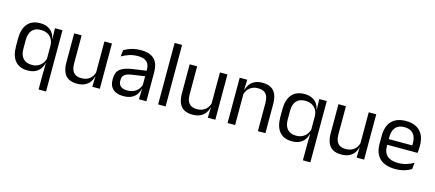

<svg xmlns="http://www.w3.org/2000/svg" viewBox="-57 -1244 4531 1998"><g transform="rotate(15 2208.5 -245.0)"><path d="M227 10.5Q139 10.5 93 -44Q47 -98.5 47 -203V-283.5Q47 -388.5 93.8 -443.8Q140.5 -499 230.5 -499Q275.5 -499 308.8 -483.8Q342 -468.5 362.8 -441Q383.5 -413.5 390 -376H417L392 -301.5Q390.5 -345.5 372 -374.8Q353.5 -404 323.2 -418.5Q293 -433 254 -433Q193 -433 160.5 -397Q128 -361 128 -290V-198Q128 -129 160.8 -93Q193.5 -57 255 -57Q292.5 -57 321 -71.2Q349.5 -85.5 368.2 -110.8Q387 -136 394 -168L412.5 -110H389.5Q382 -77 362.5 -49.5Q343 -22 309.8 -5.8Q276.5 10.5 227 10.5ZM390.5 172V13.5L393 -125.5L392 -141.5V-345.5L393.5 -370.5L390 -488H471V172Z M677.5 -488V-184.5Q677.5 -146 688.2 -117.2Q699 -88.5 723.5 -72.8Q748 -57 789.5 -57Q828.5 -57 856.5 -71.2Q884.5 -85.5 902.2 -110.5Q920 -135.5 926.5 -167L941 -109.5H923.5Q916 -76.5 896 -49.2Q876 -22 842.2 -5.8Q808.5 10.5 759 10.5Q701.5 10.5 665.8 -11.2Q630 -33 613.5 -74.8Q597 -116.5 597 -175.5V-488ZM1004 -488V0H923L926.5 -117L923 -122V-488Z M1425.5 0 1429 -118.5 1426 -131V-286.5L1426.5 -315Q1426.5 -374.5 1396.2 -403Q1366 -431.5 1300.5 -431.5Q1248 -431.5 1204.2 -416.5Q1160.5 -401.5 1126.5 -381.5L1134 -450.5Q1153 -462 1179.2 -473.2Q1205.5 -484.5 1239.2 -492Q1273 -499.5 1313.5 -499.5Q1366 -499.5 1402.8 -486.8Q1439.5 -474 1462.2 -450Q1485 -426 1495.5 -392Q1506 -358 1506 -316V0ZM1257.5 10.5Q1185 10.5 1146.2 -24.8Q1107.5 -60 1107.5 -125.5V-140Q1107.5 -207.5 1149.2 -240.8Q1191 -274 1282 -287L1436.5 -309L1441 -250L1292 -228.5Q1236 -220.5 1212 -201.2Q1188 -182 1188 -144.5V-136.5Q1188 -98 1211.8 -77.5Q1235.5 -57 1283 -57Q1325 -57 1355 -71.5Q1385 -86 1403.5 -110.5Q1422 -135 1428.5 -165L1441 -110H1425.5Q1418.5 -78 1399.2 -50.5Q1380 -23 1345.5 -6.2Q1311 10.5 1257.5 10.5Z M1632.5 0V-662.5H1713V0Z M1922 -488V-184.5Q1922 -146 1932.8 -117.2Q1943.5 -88.5 1968 -72.8Q1992.5 -57 2034 -57Q2073 -57 2101 -71.2Q2129 -85.5 2146.8 -110.5Q2164.5 -135.5 2171 -167L2185.5 -109.5H2168Q2160.5 -76.5 2140.5 -49.2Q2120.5 -22 2086.8 -5.8Q2053 10.5 2003.5 10.5Q1946 10.5 1910.2 -11.2Q1874.5 -33 1858 -74.8Q1841.5 -116.5 1841.5 -175.5V-488ZM2248.5 -488V0H2167.5L2171 -117L2167.5 -122V-488Z M2707 0V-303.5Q2707 -343 2696.2 -371.5Q2685.5 -400 2661.2 -415.8Q2637 -431.5 2595 -431.5Q2556.5 -431.5 2528.2 -417Q2500 -402.5 2482.5 -377.8Q2465 -353 2458 -321.5L2443.5 -379H2461Q2469 -412 2489 -439.2Q2509 -466.5 2542.8 -482.8Q2576.5 -499 2625.5 -499Q2683.5 -499 2719.2 -477Q2755 -455 2771.5 -413.8Q2788 -372.5 2788 -312.5V0ZM2380.5 0V-488H2461.5L2458 -371L2461.5 -366.5V0Z M3074.5 10.5Q2986.5 10.5 2940.5 -44Q2894.5 -98.5 2894.5 -203V-283.5Q2894.5 -388.5 2941.2 -443.8Q2988 -499 3078 -499Q3123 -499 3156.2 -483.8Q3189.5 -468.5 3210.2 -441Q3231 -413.5 3237.5 -376H3264.5L3239.5 -301.5Q3238 -345.5 3219.5 -374.8Q3201 -404 3170.8 -418.5Q3140.5 -433 3101.5 -433Q3040.5 -433 3008 -397Q2975.5 -361 2975.5 -290V-198Q2975.5 -129 3008.2 -93Q3041 -57 3102.5 -57Q3140 -57 3168.5 -71.2Q3197 -85.5 3215.8 -110.8Q3234.5 -136 3241.5 -168L3260 -110H3237Q3229.5 -77 3210 -49.5Q3190.5 -22 3157.2 -5.8Q3124 10.5 3074.5 10.5ZM3238 172V13.5L3240.5 -125.5L3239.5 -141.5V-345.5L3241 -370.5L3237.5 -488H3318.5V172Z M3525 -488V-184.5Q3525 -146 3535.8 -117.2Q3546.5 -88.5 3571 -72.8Q3595.5 -57 3637 -57Q3676 -57 3704 -71.2Q3732 -85.5 3749.8 -110.5Q3767.5 -135.5 3774 -167L3788.5 -109.5H3771Q3763.5 -76.5 3743.5 -49.2Q3723.5 -22 3689.8 -5.8Q3656 10.5 3606.5 10.5Q3549 10.5 3513.2 -11.2Q3477.5 -33 3461 -74.8Q3444.5 -116.5 3444.5 -175.5V-488ZM3851.5 -488V0H3770.5L3774 -117L3770.5 -122V-488Z M4188.5 11Q4077 11 4020.5 -43.5Q3964 -98 3964 -199.5V-286.5Q3964 -389.5 4016.5 -445.2Q4069 -501 4170 -501Q4238 -501 4283.5 -475.8Q4329 -450.5 4352 -404Q4375 -357.5 4375 -293V-275Q4375 -259 4373.8 -243Q4372.5 -227 4370.5 -211.5H4296Q4297 -235.5 4297.2 -257Q4297.5 -278.5 4297.5 -296.5Q4297.5 -341 4283.2 -371.8Q4269 -402.5 4240.8 -418.8Q4212.5 -435 4170 -435Q4107 -435 4075.5 -398.5Q4044 -362 4044 -294V-247.5L4044.5 -237.5V-191Q4044.5 -160.5 4053.5 -136Q4062.5 -111.5 4081.8 -93.8Q4101 -76 4130.8 -66.8Q4160.5 -57.5 4201.5 -57.5Q4249 -57.5 4290 -70Q4331 -82.5 4367 -104L4359.5 -34Q4327 -13.5 4284 -1.2Q4241 11 4188.5 11ZM4006.5 -211.5V-272.5H4353.5V-211.5Z"/></g></svg>

Font: Anek Gurmukhi
Style: Regular
Weight: 400
Designer: Sarang Kulkarni (Gurmukhi), Yesha Goshar (Latin)
Foundry: Ek Type
Version: Version 1.003